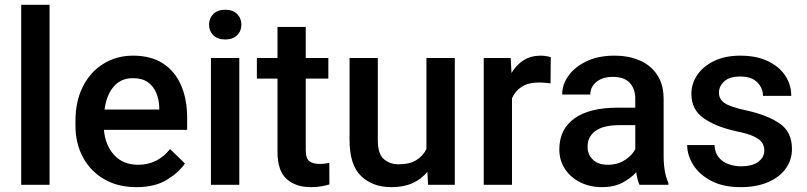

<svg xmlns="http://www.w3.org/2000/svg" viewBox="-20 -770 3362 800"><path d="M186.5 -750V0H68.4V-750Z M548.3 9.8Q470.2 9.8 413.1 -23.9Q356 -57.6 325.2 -115.5Q294.4 -173.3 294.4 -246.1V-265.6Q294.4 -348.6 325.7 -409.9Q356.9 -471.2 411.4 -504.6Q465.8 -538.1 534.2 -538.1Q609.9 -538.1 659.9 -505.1Q710 -472.2 734.9 -413.8Q759.8 -355.5 759.8 -279.3V-229H413.1Q418 -166 455.1 -124.8Q492.2 -83.5 555.2 -83.5Q597.7 -83.5 630.9 -100.6Q664.1 -117.7 688.5 -148.9L750.5 -88.9Q725.1 -51.3 675.3 -20.8Q625.5 9.8 548.3 9.8ZM533.7 -444.3Q483.9 -444.3 453.9 -409.4Q423.8 -374.5 415.5 -313.5H643.6V-322.8Q642.6 -354.5 631.3 -382.3Q620.1 -410.2 596.4 -427.2Q572.8 -444.3 533.7 -444.3Z M851.1 -667Q851.1 -693.8 868.9 -711.7Q886.7 -729.5 918.5 -729.5Q949.7 -729.5 967.8 -711.7Q985.8 -693.8 985.8 -667Q985.8 -640.6 967.8 -623Q949.7 -605.5 918.5 -605.5Q886.7 -605.5 868.9 -623Q851.1 -640.6 851.1 -667ZM977.1 -528.3V0H858.9V-528.3Z M1348.1 -528.3V-442.4H1253.9V-146Q1253.9 -108.9 1269.5 -97.9Q1285.2 -86.9 1310.5 -86.9Q1322.8 -86.9 1334 -88.4Q1345.2 -89.8 1352.1 -91.3L1352.5 -1.5Q1337.9 2.9 1318.6 6.3Q1299.3 9.8 1274.4 9.8Q1213.4 9.8 1174.8 -23.7Q1136.2 -57.1 1136.2 -138.7V-442.4H1050.3V-528.3H1136.2V-657.7H1253.9V-528.3Z M1763.7 0 1760.7 -54.2Q1736.3 -23.9 1699.2 -7.1Q1662.1 9.8 1611.3 9.8Q1533.2 9.8 1484.9 -36.1Q1436.5 -82 1436.5 -187V-528.3H1554.2V-186Q1554.2 -128.4 1579.6 -106.9Q1605 -85.4 1640.1 -85.4Q1686.5 -85.4 1714.6 -102.8Q1742.7 -120.1 1756.8 -148.9V-528.3H1875V0Z M2274.9 -531.7 2273.9 -422.4Q2250.5 -426.3 2226.1 -426.3Q2182.1 -426.3 2154.3 -408.7Q2126.5 -391.1 2113.3 -360.4V0H1995.6V-528.3H2107.9L2111.3 -465.8Q2130.9 -499.5 2161.4 -518.8Q2191.9 -538.1 2232.9 -538.1Q2243.7 -538.1 2256.1 -536.1Q2268.6 -534.2 2274.9 -531.7Z M2644.5 0Q2635.7 -19.5 2630.9 -52.2Q2607.9 -26.9 2572.8 -8.5Q2537.6 9.8 2489.3 9.8Q2437.5 9.8 2397 -10.7Q2356.4 -31.2 2333.5 -66.9Q2310.5 -102.5 2310.5 -147.5Q2310.5 -231.4 2373.3 -276.4Q2436 -321.3 2551.8 -321.3H2627V-357.9Q2627 -399.9 2604 -424.8Q2581.1 -449.7 2533.7 -449.7Q2490.7 -449.7 2465.1 -428.7Q2439.5 -407.7 2439.5 -376H2322.3Q2322.3 -418 2349.1 -455.1Q2376 -492.2 2424.8 -515.1Q2473.6 -538.1 2540 -538.1Q2599.6 -538.1 2645.8 -518.1Q2691.9 -498 2718.5 -457.8Q2745.1 -417.5 2745.1 -356.9V-122.1Q2745.1 -50.3 2765.1 -7.8V0ZM2512.2 -83.5Q2554.2 -83.5 2584.2 -103.5Q2614.3 -123.5 2627 -148.4V-248.5H2560.5Q2494.6 -248.5 2461.4 -224.6Q2428.2 -200.7 2428.2 -158.7Q2428.2 -126.5 2450.2 -105Q2472.2 -83.5 2512.2 -83.5Z M3164.6 -143.1Q3164.6 -160.6 3155.8 -174.8Q3147 -189 3122.3 -200.9Q3097.7 -212.9 3049.8 -222.7Q2965.3 -240.7 2913.1 -276.6Q2860.8 -312.5 2860.8 -378.9Q2860.8 -421.9 2885.5 -458Q2910.2 -494.1 2955.8 -516.1Q3001.5 -538.1 3064.5 -538.1Q3130.9 -538.1 3178.2 -515.9Q3225.6 -493.7 3251.2 -455.8Q3276.9 -418 3276.9 -370.6H3159.2Q3159.2 -402.3 3135.5 -426.8Q3111.8 -451.2 3064.5 -451.2Q3019.5 -451.2 2997.6 -430.9Q2975.6 -410.6 2975.6 -383.8Q2975.6 -357.4 2998 -341.3Q3020.5 -325.2 3085 -311Q3175.8 -291.5 3227.8 -256.1Q3279.8 -220.7 3279.8 -149.4Q3279.8 -103 3253.4 -66.9Q3227.1 -30.8 3179 -10.5Q3130.9 9.8 3065.9 9.8Q2993.7 9.8 2944.1 -16.1Q2894.5 -42 2868.9 -82.3Q2843.3 -122.6 2843.3 -165.5H2957Q2959 -132.8 2975.3 -113.5Q2991.7 -94.2 3016.4 -85.7Q3041 -77.1 3067.4 -77.1Q3114.7 -77.1 3139.6 -95.9Q3164.6 -114.7 3164.6 -143.1Z"/></svg>

Font: Vazirmatn FD Medium
Style: Regular
Weight: 500
Designer: Saber Rastikerdar
Foundry: Saber Rastikerdar
Version: Version 33.003